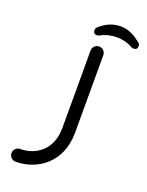

<svg xmlns="http://www.w3.org/2000/svg" viewBox="-178 -1054 889 1160"><g transform="rotate(20 266.5 -474.0)"><path d="M351 -767C351 -790 333 -808 310 -808C287 -808 269 -790 269 -767V-269C269 -127 171 -63 73 -63C50 -63 32 -45 32 -22C32 1 50 19 73 19C209 19 351 -74 351 -269ZM495 -870C499 -868 503 -867 508 -867C525 -867 533 -875 533 -892C533 -901 530 -907 523 -912C486 -941 447 -967 391 -967C335 -967 293 -943 258 -912C252 -906 249 -899 249 -892C249 -875 257 -867 274 -867C279 -867 283 -868 286 -870C318 -888 353 -897 391 -897C427 -897 464 -889 495 -870Z"/></g></svg>

Font: Fabada
Style: Regular
Weight: 400
Designer: deFharo
Foundry: deFharo.com
Version: Version 4.000 2011 initial release